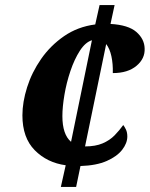

<svg xmlns="http://www.w3.org/2000/svg" viewBox="-20 -734 588 754"><path d="M238 -85Q165 -95 116.5 -144Q68 -193 68 -281Q68 -333 86.5 -391.5Q105 -450 141.5 -502.5Q178 -555 231.5 -592Q285 -629 354 -638L371 -714H430L414 -640Q484 -636 515.5 -608.5Q547 -581 548 -544Q550 -504 516 -475.5Q482 -447 423 -447Q424 -483 417.5 -513Q411 -543 397 -561L314 -159Q355 -159 383 -171Q411 -183 430 -202.5Q449 -222 464 -243Q469 -237 474.5 -225.5Q480 -214 480 -198Q480 -172 460 -146Q440 -120 399.5 -102Q359 -84 296 -82L279 0H219ZM341 -576Q315 -568 293.5 -534.5Q272 -501 256.5 -455Q241 -409 233 -361.5Q225 -314 225 -278Q225 -206 259 -177Z"/></svg>

Font: Noto Serif Condensed ExtraBold
Style: Italic
Weight: 800
Width: 3
Italic angle: -12°
Designer: Monotype Design Team
Foundry: Monotype Imaging Inc.
Version: Version 2.014; ttfautohint (v1.8.4.7-5d5b)